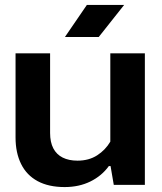

<svg xmlns="http://www.w3.org/2000/svg" viewBox="-20 -749 656 778"><path d="M567 -533V0H441L428 -76H421Q392 -36 346 -13.5Q300 9 242 9Q177 9 132.5 -15Q88 -39 65.5 -84.5Q43 -130 43 -192V-533H183V-210Q183 -173 196 -148Q209 -123 234 -110.5Q259 -98 294 -98Q340 -98 373.5 -119.5Q407 -141 427 -175V-533ZM243 -599 332 -729H483L380 -599Z"/></svg>

Font: Hubot Sans Condensed ExtraLight SemiBold
Style: Regular
Weight: 600
Version: Version 2.000